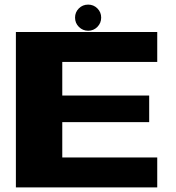

<svg xmlns="http://www.w3.org/2000/svg" viewBox="-20 -814 765 834"><path d="M250.5 -399H628V-283.5H250.5V-130H663V0H49V-675H663V-545H250.5ZM306 -737.5Q306 -761 322.5 -777.5Q339 -794 363 -794Q386.5 -794 403 -777.5Q419.5 -761 419.5 -737.5Q419.5 -714 403 -697.2Q386.5 -680.5 363 -680.5Q339.5 -680.5 322.8 -697Q306 -713.5 306 -737.5Z"/></svg>

Font: Anybody Wide
Style: Bold
Weight: 700
Width: 7
Designer: Tyler Finck
Foundry: Etcetera Type Company
Version: Version 1.000; ttfautohint (v1.8)